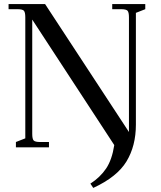

<svg xmlns="http://www.w3.org/2000/svg" viewBox="-20 -722 787 941"><path d="M22 -677V-702H201L612 -75V-637Q612 -662 605 -669.5Q598 -677 573 -677H530V-702H692V-677L646 -659V-111Q646 -7 600 69Q554 145 437 199L423 178Q471 147 500 104Q529 61 540 -11L138 -626V-66Q138 -41 145 -33.5Q152 -26 177 -26H220V0H58V-26L104 -44V-637Q104 -662 97 -669.5Q90 -677 65 -677Z"/></svg>

Font: Dihjauti
Style: Bold
Weight: 700
Designer: T. Christopher White
Version: Version 3.0.0